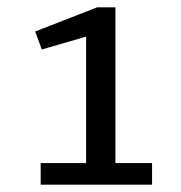

<svg xmlns="http://www.w3.org/2000/svg" viewBox="-20 -938 495 524"><path d="M91 -493H215V-838L94 -803L76 -852L245 -918H295V-493H395V-434H91Z"/></svg>

Font: Rosario Light Light
Style: Regular
Weight: 300
Version: Version 1.101; ttfautohint (v1.8.1.43-b0c9)